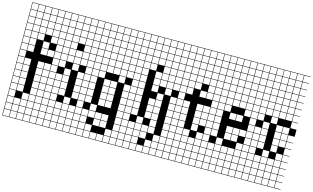

<svg xmlns="http://www.w3.org/2000/svg" viewBox="-139 -1425 3509 2153"><g transform="rotate(15 1615.5 -349.0)"><path d="M0 307.7V-1004.8H384.6V-1000H312.5V-927.9H384.6V-923.1H312.5V-851H384.6V-846.2H312.5V-774H384.6V-769.2H312.5V-697.1H384.6V-692.3H312.5V-620.2H384.6V-538.5H312.5V-466.3H384.6V-384.6H312.5V-312.5H384.6V-307.7H312.5V-235.6H384.6V-230.8H312.5V-158.7H384.6V-153.8H312.5V-81.7H384.6V-76.9H312.5V-4.8H384.6V0H312.5V72.1H384.6V76.9H312.5V149H384.6V153.8H312.5V226H384.6V230.8H312.5V302.9H384.6V307.7ZM235.6 -927.9H307.7V-1000H235.6ZM158.7 -927.9H230.8V-1000H158.7ZM81.7 -927.9H153.8V-1000H81.7ZM4.8 -927.9H76.9V-1000H4.8ZM235.6 -851H307.7V-923.1H235.6ZM158.7 -851H230.8V-923.1H158.7ZM81.7 -851H153.8V-923.1H81.7ZM4.8 -851H76.9V-923.1H4.8ZM235.6 -774H307.7V-846.2H235.6ZM158.7 -774H230.8V-846.2H158.7ZM81.7 -774H153.8V-846.2H81.7ZM4.8 -774H76.9V-846.2H4.8ZM235.6 -697.1H307.7V-769.2H235.6ZM158.7 -697.1H230.8V-769.2H158.7ZM81.7 -697.1H153.8V-769.2H81.7ZM4.8 -697.1H76.9V-769.2H4.8ZM4.8 -620.2H76.9V-692.3H4.8ZM158.7 -620.2H230.8V-692.3H158.7ZM81.7 -620.2H153.8V-692.3H81.7ZM4.8 -543.3H76.9V-615.4H4.8ZM235.6 -543.3H307.7V-615.4H235.6ZM81.7 -543.3H153.8V-615.4H81.7ZM235.6 -466.3H307.7V-538.5H235.6ZM81.7 -466.3H153.8V-538.5H81.7ZM4.8 -466.3H76.9V-538.5H4.8ZM4.8 -389.4H76.9V-461.5H4.8ZM81.7 -312.5H153.8V-384.6H81.7ZM235.6 -312.5H307.7V-384.6H235.6ZM4.8 -312.5H76.9V-384.6H4.8ZM81.7 -235.6H153.8V-307.7H81.7ZM4.8 -235.6H76.9V-307.7H4.8ZM235.6 -235.6H307.7V-307.7H235.6ZM81.7 -158.7H153.8V-230.8H81.7ZM235.6 -158.7H307.7V-230.8H235.6ZM4.8 -158.7H76.9V-230.8H4.8ZM153.8 -153.8H81.7V-81.7H153.8ZM235.6 -81.7H307.7V-153.8H235.6ZM4.8 -81.7H76.9V-153.8H4.8ZM4.8 -4.8H76.9V-76.9H4.8ZM235.6 -4.8H307.7V-76.9H235.6ZM81.7 -4.8H153.8V-76.9H81.7ZM158.7 72.1H230.8V0H158.7ZM4.8 72.1H76.9V0H4.8ZM235.6 72.1H307.7V0H235.6ZM158.7 149H230.8V76.9H158.7ZM235.6 149H307.7V76.9H235.6ZM4.8 149H76.9V76.9H4.8ZM81.7 149H153.8V76.9H81.7ZM81.7 226H153.8V153.8H81.7ZM235.6 226H307.7V153.8H235.6ZM158.7 226H230.8V153.8H158.7ZM4.8 226H76.9V153.8H4.8ZM235.6 302.9H307.7V230.8H235.6ZM158.7 302.9H230.8V230.8H158.7ZM81.7 302.9H153.8V230.8H81.7ZM4.8 302.9H76.9V230.8H4.8Z M384.6 307.7V-1004.8H769.2V-1000H697.1V-927.9H769.2V-923.1H697.1V-851H769.2V-846.2H697.1V-774H769.2V-769.2H697.1V-697.1H769.2V-692.3H697.1V-620.2H769.2V-615.4H697.1V-543.3H769.2V-538.5H697.1V-466.3H769.2V-384.6H697.1V-312.5H769.2V-307.7H697.1V-235.6H769.2V-230.8H697.1V-158.7H769.2V-153.8H697.1V-81.7H769.2V0H697.1V72.1H769.2V76.9H697.1V149H769.2V153.8H697.1V226H769.2V230.8H697.1V302.9H769.2V307.7ZM620.2 -927.9H692.3V-1000H620.2ZM543.3 -927.9H615.4V-1000H543.3ZM466.3 -927.9H538.5V-1000H466.3ZM389.4 -927.9H461.5V-1000H389.4ZM620.2 -851H692.3V-923.1H620.2ZM543.3 -851H615.4V-923.1H543.3ZM466.3 -851H538.5V-923.1H466.3ZM389.4 -851H461.5V-923.1H389.4ZM620.2 -774H692.3V-846.2H620.2ZM543.3 -774H615.4V-846.2H543.3ZM466.3 -774H538.5V-846.2H466.3ZM389.4 -774H461.5V-846.2H389.4ZM466.3 -697.1H538.5V-769.2H466.3ZM389.4 -697.1H461.5V-769.2H389.4ZM620.2 -697.1H692.3V-769.2H620.2ZM543.3 -697.1H615.4V-769.2H543.3ZM389.4 -620.2H461.5V-692.3H389.4ZM466.3 -620.2H538.5V-692.3H466.3ZM543.3 -620.2H615.4V-692.3H543.3ZM620.2 -543.3H692.3V-615.4H620.2ZM466.3 -543.3H538.5V-615.4H466.3ZM389.4 -543.3H461.5V-615.4H389.4ZM543.3 -543.3H615.4V-615.4H543.3ZM389.4 -466.3H461.5V-538.5H389.4ZM620.2 -466.3H692.3V-538.5H620.2ZM466.3 -466.3H538.5V-538.5H466.3ZM543.3 -466.3H615.4V-538.5H543.3ZM389.4 -389.4H461.5V-461.5H389.4ZM620.2 -389.4H692.3V-461.5H620.2ZM466.3 -389.4H538.5V-461.5H466.3ZM389.4 -312.5H461.5V-384.6H389.4ZM543.3 -312.5H615.4V-384.6H543.3ZM466.3 -235.6H538.5V-307.7H466.3ZM389.4 -235.6H461.5V-307.7H389.4ZM543.3 -235.6H615.4V-307.7H543.3ZM466.3 -158.7H538.5V-230.8H466.3ZM389.4 -158.7H461.5V-230.8H389.4ZM543.3 -158.7H615.4V-230.8H543.3ZM466.3 -81.7H538.5V-153.8H466.3ZM389.4 -81.7H461.5V-153.8H389.4ZM543.3 -81.7H615.4V-153.8H543.3ZM538.5 -76.9H466.3V-4.8H538.5ZM389.4 -4.8H461.5V-76.9H389.4ZM620.2 -4.8H692.3V-76.9H620.2ZM389.4 72.1H461.5V0H389.4ZM620.2 72.1H692.3V0H620.2ZM466.3 72.1H538.5V0H466.3ZM543.3 72.1H615.4V0H543.3ZM543.3 149H615.4V76.9H543.3ZM389.4 149H461.5V76.9H389.4ZM620.2 149H692.3V76.9H620.2ZM466.3 149H538.5V76.9H466.3ZM543.3 226H615.4V153.8H543.3ZM620.2 226H692.3V153.8H620.2ZM466.3 226H538.5V153.8H466.3ZM389.4 226H461.5V153.8H389.4ZM543.3 302.9H615.4V230.8H543.3ZM620.2 302.9H692.3V230.8H620.2ZM466.3 302.9H538.5V230.8H466.3ZM389.4 302.9H461.5V230.8H389.4Z M769.2 307.7V-1004.8H1307.7V-1000H1235.6V-927.9H1307.7V-923.1H1235.6V-851H1307.7V-846.2H1235.6V-774H1307.7V-769.2H1235.6V-697.1H1307.7V-692.3H1235.6V-620.2H1307.7V-615.4H1235.6V-543.3H1307.7V-538.5H1235.6V-466.3H1307.7V-384.6H1235.6V-312.5H1307.7V-307.7H1235.6V-235.6H1307.7V-230.8H1235.6V-158.7H1307.7V-153.8H1235.6V-81.7H1307.7V-76.9H1235.6V-4.8H1307.7V0H1235.6V72.1H1307.7V76.9H1235.6V149H1307.7V153.8H1235.6V226H1307.7V230.8H1235.6V302.9H1307.7V307.7ZM1158.7 -927.9H1230.8V-1000H1158.7ZM1081.7 -927.9H1153.8V-1000H1081.7ZM1004.8 -927.9H1076.9V-1000H1004.8ZM927.9 -927.9H1000V-1000H927.9ZM851 -927.9H923.1V-1000H851ZM774 -927.9H846.2V-1000H774ZM1158.7 -851H1230.8V-923.1H1158.7ZM1081.7 -851H1153.8V-923.1H1081.7ZM1004.8 -851H1076.9V-923.1H1004.8ZM927.9 -851H1000V-923.1H927.9ZM851 -851H923.1V-923.1H851ZM774 -851H846.2V-923.1H774ZM1158.7 -774H1230.8V-846.2H1158.7ZM1081.7 -774H1153.8V-846.2H1081.7ZM1004.8 -774H1076.9V-846.2H1004.8ZM927.9 -774H1000V-846.2H927.9ZM774 -774H846.2V-846.2H774ZM851 -774H923.1V-846.2H851ZM927.9 -697.1H1000V-769.2H927.9ZM1158.7 -697.1H1230.8V-769.2H1158.7ZM1004.8 -697.1H1076.9V-769.2H1004.8ZM851 -697.1H923.1V-769.2H851ZM774 -697.1H846.2V-769.2H774ZM1081.7 -697.1H1153.8V-769.2H1081.7ZM927.9 -620.2H1000V-692.3H927.9ZM1004.8 -620.2H1076.9V-692.3H1004.8ZM851 -620.2H923.1V-692.3H851ZM1158.7 -620.2H1230.8V-692.3H1158.7ZM774 -620.2H846.2V-692.3H774ZM1081.7 -620.2H1153.8V-692.3H1081.7ZM1004.8 -543.3H1076.9V-615.4H1004.8ZM851 -543.3H923.1V-615.4H851ZM1158.7 -543.3H1230.8V-615.4H1158.7ZM927.9 -543.3H1000V-615.4H927.9ZM1081.7 -543.3H1153.8V-615.4H1081.7ZM774 -543.3H846.2V-615.4H774ZM1004.8 -466.3H1076.9V-538.5H1004.8ZM851 -466.3H923.1V-538.5H851ZM1158.7 -466.3H1230.8V-538.5H1158.7ZM1081.7 -466.3H1153.8V-538.5H1081.7ZM927.9 -466.3H1000V-538.5H927.9ZM774 -466.3H846.2V-538.5H774ZM851 -389.4H923.1V-461.5H851ZM1158.7 -389.4H1230.8V-461.5H1158.7ZM927.9 -389.4H1000V-461.5H927.9ZM774 -389.4H846.2V-461.5H774ZM1004.8 -312.5H1076.9V-384.6H1004.8ZM1081.7 -312.5H1153.8V-384.6H1081.7ZM851 -312.5H923.1V-384.6H851ZM774 -312.5H846.2V-384.6H774ZM1004.8 -235.6H1076.9V-307.7H1004.8ZM851 -235.6H923.1V-307.7H851ZM774 -235.6H846.2V-307.7H774ZM1081.7 -235.6H1153.8V-307.7H1081.7ZM1004.8 -158.7H1076.9V-230.8H1004.8ZM851 -158.7H923.1V-230.8H851ZM774 -158.7H846.2V-230.8H774ZM1081.7 -158.7H1153.8V-230.8H1081.7ZM774 -81.7H846.2V-153.8H774ZM1004.8 -81.7H1076.9V-153.8H1004.8ZM851 -81.7H923.1V-153.8H851ZM1081.7 -81.7H1153.8V-153.8H1081.7ZM846.2 -76.9H774V-4.8H846.2ZM927.9 -4.8H1000V-76.9H927.9ZM1081.7 72.1H1153.8V0H1081.7ZM1004.8 72.1H1076.9V0H1004.8ZM774 72.1H846.2V0H774ZM927.9 72.1H1000V0H927.9ZM851 72.1H923.1V0H851ZM1081.7 149H1153.8V76.9H1081.7ZM1004.8 149H1076.9V76.9H1004.8ZM774 149H846.2V76.9H774ZM851 149H923.1V76.9H851ZM851 226H923.1V153.8H851ZM1158.7 226H1230.8V153.8H1158.7ZM927.9 226H1000V153.8H927.9ZM774 226H846.2V153.8H774ZM1081.7 302.9H1153.8V230.8H1081.7ZM1004.8 302.9H1076.9V230.8H1004.8ZM1158.7 302.9H1230.8V230.8H1158.7ZM927.9 302.9H1000V230.8H927.9ZM851 302.9H923.1V230.8H851ZM774 302.9H846.2V230.8H774Z M1307.7 307.7V-1004.8H1846.2V-1000H1774V-927.9H1846.2V-923.1H1774V-851H1846.2V-846.2H1774V-774H1846.2V-769.2H1774V-697.1H1846.2V-692.3H1774V-620.2H1846.2V-615.4H1774V-543.3H1846.2V-538.5H1774V-466.3H1846.2V-384.6H1774V-312.5H1846.2V-307.7H1774V-235.6H1846.2V-230.8H1774V-158.7H1846.2V-153.8H1774V-81.7H1846.2V-76.9H1774V-4.8H1846.2V0H1774V72.1H1846.2V76.9H1774V149H1846.2V153.8H1774V226H1846.2V230.8H1774V302.9H1846.2V307.7ZM1697.1 -927.9H1769.2V-1000H1697.1ZM1620.2 -927.9H1692.3V-1000H1620.2ZM1543.3 -927.9H1615.4V-1000H1543.3ZM1466.3 -927.9H1538.5V-1000H1466.3ZM1389.4 -927.9H1461.5V-1000H1389.4ZM1312.5 -927.9H1384.6V-1000H1312.5ZM1697.1 -851H1769.2V-923.1H1697.1ZM1620.2 -851H1692.3V-923.1H1620.2ZM1543.3 -851H1615.4V-923.1H1543.3ZM1466.3 -851H1538.5V-923.1H1466.3ZM1389.4 -851H1461.5V-923.1H1389.4ZM1312.5 -851H1384.6V-923.1H1312.5ZM1466.3 -774H1538.5V-846.2H1466.3ZM1312.5 -774H1384.6V-846.2H1312.5ZM1697.1 -774H1769.2V-846.2H1697.1ZM1543.3 -774H1615.4V-846.2H1543.3ZM1389.4 -774H1461.5V-846.2H1389.4ZM1620.2 -774H1692.3V-846.2H1620.2ZM1312.5 -697.1H1384.6V-769.2H1312.5ZM1697.1 -697.1H1769.2V-769.2H1697.1ZM1543.3 -697.1H1615.4V-769.2H1543.3ZM1389.4 -697.1H1461.5V-769.2H1389.4ZM1466.3 -697.1H1538.5V-769.2H1466.3ZM1620.2 -697.1H1692.3V-769.2H1620.2ZM1697.1 -620.2H1769.2V-692.3H1697.1ZM1389.4 -620.2H1461.5V-692.3H1389.4ZM1312.5 -620.2H1384.6V-692.3H1312.5ZM1620.2 -620.2H1692.3V-692.3H1620.2ZM1466.3 -620.2H1538.5V-692.3H1466.3ZM1312.5 -543.3H1384.6V-615.4H1312.5ZM1697.1 -543.3H1769.2V-615.4H1697.1ZM1543.3 -543.3H1615.4V-615.4H1543.3ZM1389.4 -543.3H1461.5V-615.4H1389.4ZM1620.2 -543.3H1692.3V-615.4H1620.2ZM1312.5 -466.3H1384.6V-538.5H1312.5ZM1697.1 -466.3H1769.2V-538.5H1697.1ZM1543.3 -466.3H1615.4V-538.5H1543.3ZM1389.4 -466.3H1461.5V-538.5H1389.4ZM1620.2 -466.3H1692.3V-538.5H1620.2ZM1312.5 -389.4H1384.6V-461.5H1312.5ZM1389.4 -389.4H1461.5V-461.5H1389.4ZM1697.1 -389.4H1769.2V-461.5H1697.1ZM1543.3 -389.4H1615.4V-461.5H1543.3ZM1312.5 -312.5H1384.6V-384.6H1312.5ZM1620.2 -312.5H1692.3V-384.6H1620.2ZM1389.4 -312.5H1461.5V-384.6H1389.4ZM1312.5 -235.6H1384.6V-307.7H1312.5ZM1620.2 -235.6H1692.3V-307.7H1620.2ZM1389.4 -235.6H1461.5V-307.7H1389.4ZM1543.3 -235.6H1615.4V-307.7H1543.3ZM1543.3 -158.7H1615.4V-230.8H1543.3ZM1389.4 -158.7H1461.5V-230.8H1389.4ZM1312.5 -158.7H1384.6V-230.8H1312.5ZM1620.2 -158.7H1692.3V-230.8H1620.2ZM1543.3 -81.7H1615.4V-153.8H1543.3ZM1389.4 -81.7H1461.5V-153.8H1389.4ZM1312.5 -81.7H1384.6V-153.8H1312.5ZM1620.2 -81.7H1692.3V-153.8H1620.2ZM1384.6 -76.9H1312.5V-4.8H1384.6ZM1620.2 -4.8H1692.3V-76.9H1620.2ZM1466.3 -4.8H1538.5V-76.9H1466.3ZM1312.5 72.1H1384.6V0H1312.5ZM1466.3 72.1H1538.5V0H1466.3ZM1620.2 72.1H1692.3V0H1620.2ZM1543.3 72.1H1615.4V0H1543.3ZM1389.4 72.1H1461.5V0H1389.4ZM1312.5 149H1384.6V76.9H1312.5ZM1697.1 149H1769.2V76.9H1697.1ZM1543.3 149H1615.4V76.9H1543.3ZM1389.4 149H1461.5V76.9H1389.4ZM1466.3 149H1538.5V76.9H1466.3ZM1620.2 226H1692.3V153.8H1620.2ZM1466.3 226H1538.5V153.8H1466.3ZM1312.5 226H1384.6V153.8H1312.5ZM1697.1 226H1769.2V153.8H1697.1ZM1389.4 226H1461.5V153.8H1389.4ZM1620.2 302.9H1692.3V230.8H1620.2ZM1543.3 302.9H1615.4V230.8H1543.3ZM1466.3 302.9H1538.5V230.8H1466.3ZM1697.1 302.9H1769.2V230.8H1697.1ZM1389.4 302.9H1461.5V230.8H1389.4ZM1312.5 302.9H1384.6V230.8H1312.5Z M1846.2 307.7V-1004.8H2230.8V-1000H2158.7V-927.9H2230.8V-923.1H2158.7V-851H2230.8V-846.2H2158.7V-774H2230.8V-769.2H2158.7V-697.1H2230.8V-692.3H2158.7V-620.2H2230.8V-615.4H2158.7V-543.3H2230.8V-538.5H2158.7V-466.3H2230.8V-384.6H2158.7V-312.5H2230.8V-307.7H2158.7V-235.6H2230.8V-230.8H2158.7V-158.7H2230.8V-76.9H2158.7V-4.8H2230.8V0H2158.7V72.1H2230.8V76.9H2158.7V149H2230.8V153.8H2158.7V226H2230.8V230.8H2158.7V302.9H2230.8V307.7ZM2081.7 -927.9H2153.8V-1000H2081.7ZM2004.8 -927.9H2076.9V-1000H2004.8ZM1927.9 -927.9H2000V-1000H1927.9ZM1851 -927.9H1923.1V-1000H1851ZM2081.7 -851H2153.8V-923.1H2081.7ZM2004.8 -851H2076.9V-923.1H2004.8ZM1927.9 -851H2000V-923.1H1927.9ZM1851 -851H1923.1V-923.1H1851ZM2081.7 -774H2153.8V-846.2H2081.7ZM2004.8 -774H2076.9V-846.2H2004.8ZM1927.9 -774H2000V-846.2H1927.9ZM1851 -774H1923.1V-846.2H1851ZM2081.7 -697.1H2153.8V-769.2H2081.7ZM2004.8 -697.1H2076.9V-769.2H2004.8ZM1851 -697.1H1923.1V-769.2H1851ZM1927.9 -697.1H2000V-769.2H1927.9ZM2081.7 -620.2H2153.8V-692.3H2081.7ZM2004.8 -620.2H2076.9V-692.3H2004.8ZM1851 -620.2H1923.1V-692.3H1851ZM1927.9 -620.2H2000V-692.3H1927.9ZM1927.9 -543.3H2000V-615.4H1927.9ZM2004.8 -543.3H2076.9V-615.4H2004.8ZM1851 -543.3H1923.1V-615.4H1851ZM2081.7 -466.3H2153.8V-538.5H2081.7ZM1927.9 -466.3H2000V-538.5H1927.9ZM1851 -466.3H1923.1V-538.5H1851ZM1851 -389.4H1923.1V-461.5H1851ZM2081.7 -312.5H2153.8V-384.6H2081.7ZM1927.9 -312.5H2000V-384.6H1927.9ZM1851 -312.5H1923.1V-384.6H1851ZM1927.9 -235.6H2000V-307.7H1927.9ZM2081.7 -235.6H2153.8V-307.7H2081.7ZM1851 -235.6H1923.1V-307.7H1851ZM1927.9 -158.7H2000V-230.8H1927.9ZM2081.7 -158.7H2153.8V-230.8H2081.7ZM1851 -158.7H1923.1V-230.8H1851ZM2153.8 -153.8H2081.7V-81.7H2153.8ZM1851 -81.7H1923.1V-153.8H1851ZM1927.9 -81.7H2000V-153.8H1927.9ZM2004.8 -4.8H2076.9V-76.9H2004.8ZM1851 -4.8H1923.1V-76.9H1851ZM1927.9 -4.8H2000V-76.9H1927.9ZM2004.8 72.1H2076.9V0H2004.8ZM2081.7 72.1H2153.8V0H2081.7ZM1851 72.1H1923.1V0H1851ZM1927.9 72.1H2000V0H1927.9ZM2004.8 149H2076.9V76.9H2004.8ZM2081.7 149H2153.8V76.9H2081.7ZM1927.9 149H2000V76.9H1927.9ZM1851 149H1923.1V76.9H1851ZM2004.8 226H2076.9V153.8H2004.8ZM2081.7 226H2153.8V153.8H2081.7ZM1927.9 226H2000V153.8H1927.9ZM1851 226H1923.1V153.8H1851ZM2004.8 302.9H2076.9V230.8H2004.8ZM1927.9 302.9H2000V230.8H1927.9ZM2081.7 302.9H2153.8V230.8H2081.7ZM1851 302.9H1923.1V230.8H1851Z M2230.8 307.7V-1004.8H2692.3V-1000H2620.2V-927.9H2692.3V-923.1H2620.2V-851H2692.3V-846.2H2620.2V-774H2692.3V-769.2H2620.2V-697.1H2692.3V-692.3H2620.2V-620.2H2692.3V-615.4H2620.2V-543.3H2692.3V-538.5H2620.2V-466.3H2692.3V-461.5H2620.2V-389.4H2692.3V-230.8H2620.2V-158.7H2692.3V-76.9H2620.2V-4.8H2692.3V0H2620.2V72.1H2692.3V76.9H2620.2V149H2692.3V153.8H2620.2V226H2692.3V230.8H2620.2V302.9H2692.3V307.7ZM2543.3 -927.9H2615.4V-1000H2543.3ZM2312.5 -927.9H2384.6V-1000H2312.5ZM2389.4 -927.9H2461.5V-1000H2389.4ZM2235.6 -927.9H2307.7V-1000H2235.6ZM2466.3 -927.9H2538.5V-1000H2466.3ZM2543.3 -851H2615.4V-923.1H2543.3ZM2466.3 -851H2538.5V-923.1H2466.3ZM2389.4 -851H2461.5V-923.1H2389.4ZM2312.5 -851H2384.6V-923.1H2312.5ZM2235.6 -851H2307.7V-923.1H2235.6ZM2543.3 -774H2615.4V-846.2H2543.3ZM2312.5 -774H2384.6V-846.2H2312.5ZM2235.6 -774H2307.7V-846.2H2235.6ZM2389.4 -774H2461.5V-846.2H2389.4ZM2466.3 -774H2538.5V-846.2H2466.3ZM2543.3 -697.1H2615.4V-769.2H2543.3ZM2235.6 -697.1H2307.7V-769.2H2235.6ZM2312.5 -697.1H2384.6V-769.2H2312.5ZM2389.4 -697.1H2461.5V-769.2H2389.4ZM2466.3 -697.1H2538.5V-769.2H2466.3ZM2543.3 -620.2H2615.4V-692.3H2543.3ZM2466.3 -620.2H2538.5V-692.3H2466.3ZM2235.6 -620.2H2307.7V-692.3H2235.6ZM2389.4 -620.2H2461.5V-692.3H2389.4ZM2312.5 -620.2H2384.6V-692.3H2312.5ZM2543.3 -543.3H2615.4V-615.4H2543.3ZM2312.5 -543.3H2384.6V-615.4H2312.5ZM2389.4 -543.3H2461.5V-615.4H2389.4ZM2235.6 -543.3H2307.7V-615.4H2235.6ZM2466.3 -543.3H2538.5V-615.4H2466.3ZM2312.5 -466.3H2384.6V-538.5H2312.5ZM2389.4 -466.3H2461.5V-538.5H2389.4ZM2235.6 -466.3H2307.7V-538.5H2235.6ZM2466.3 -466.3H2538.5V-538.5H2466.3ZM2543.3 -466.3H2615.4V-538.5H2543.3ZM2312.5 -389.4H2384.6V-461.5H2312.5ZM2389.4 -389.4H2461.5V-461.5H2389.4ZM2235.6 -389.4H2307.7V-461.5H2235.6ZM2312.5 -312.5H2384.6V-384.6H2312.5ZM2543.3 -312.5H2615.4V-384.6H2543.3ZM2235.6 -312.5H2307.7V-384.6H2235.6ZM2466.3 -312.5H2538.5V-384.6H2466.3ZM2312.5 -235.6H2384.6V-307.7H2312.5ZM2235.6 -235.6H2307.7V-307.7H2235.6ZM2312.5 -158.7H2384.6V-230.8H2312.5ZM2543.3 -158.7H2615.4V-230.8H2543.3ZM2235.6 -158.7H2307.7V-230.8H2235.6ZM2466.3 -158.7H2538.5V-230.8H2466.3ZM2543.3 -81.7H2615.4V-153.8H2543.3ZM2312.5 -81.7H2384.6V-153.8H2312.5ZM2235.6 -81.7H2307.7V-153.8H2235.6ZM2466.3 -81.7H2538.5V-153.8H2466.3ZM2307.7 -76.9H2235.6V-4.8H2307.7ZM2389.4 -4.8H2461.5V-76.9H2389.4ZM2466.3 72.1H2538.5V0H2466.3ZM2543.3 72.1H2615.4V0H2543.3ZM2312.5 72.1H2384.6V0H2312.5ZM2235.6 72.1H2307.7V0H2235.6ZM2389.4 72.1H2461.5V0H2389.4ZM2466.3 149H2538.5V76.9H2466.3ZM2389.4 149H2461.5V76.9H2389.4ZM2543.3 149H2615.4V76.9H2543.3ZM2312.5 149H2384.6V76.9H2312.5ZM2235.6 149H2307.7V76.9H2235.6ZM2466.3 226H2538.5V153.8H2466.3ZM2389.4 226H2461.5V153.8H2389.4ZM2543.3 226H2615.4V153.8H2543.3ZM2312.5 226H2384.6V153.8H2312.5ZM2235.6 226H2307.7V153.8H2235.6ZM2466.3 302.9H2538.5V230.8H2466.3ZM2543.3 302.9H2615.4V230.8H2543.3ZM2389.4 302.9H2461.5V230.8H2389.4ZM2312.5 302.9H2384.6V230.8H2312.5ZM2235.6 302.9H2307.7V230.8H2235.6Z M2692.3 307.7V-1004.8H3230.8V-1000H3158.7V-927.9H3230.8V-923.1H3158.7V-851H3230.8V-846.2H3158.7V-774H3230.8V-769.2H3158.7V-697.1H3230.8V-692.3H3158.7V-620.2H3230.8V-615.4H3158.7V-543.3H3230.8V-538.5H3158.7V-466.3H3230.8V-461.5H3158.7V-389.4H3230.8V-307.7H3158.7V-235.6H3230.8V-230.8H3158.7V-158.7H3230.8V-153.8H3158.7V-81.7H3230.8V-76.9H3158.7V-4.8H3230.8V0H3158.7V72.1H3230.8V76.9H3158.7V149H3230.8V153.8H3158.7V226H3230.8V230.8H3158.7V302.9H3230.8V307.7ZM3081.7 -927.9H3153.8V-1000H3081.7ZM3004.8 -927.9H3076.9V-1000H3004.8ZM2927.9 -927.9H3000V-1000H2927.9ZM2851 -927.9H2923.1V-1000H2851ZM2774 -927.9H2846.2V-1000H2774ZM2697.1 -927.9H2769.2V-1000H2697.1ZM3081.7 -851H3153.8V-923.1H3081.7ZM3004.8 -851H3076.9V-923.1H3004.8ZM2927.9 -851H3000V-923.1H2927.9ZM2851 -851H2923.1V-923.1H2851ZM2774 -851H2846.2V-923.1H2774ZM2697.1 -851H2769.2V-923.1H2697.1ZM2851 -774H2923.1V-846.2H2851ZM2697.1 -774H2769.2V-846.2H2697.1ZM3081.7 -774H3153.8V-846.2H3081.7ZM2927.9 -774H3000V-846.2H2927.9ZM2774 -774H2846.2V-846.2H2774ZM3004.8 -774H3076.9V-846.2H3004.8ZM2697.1 -697.1H2769.2V-769.2H2697.1ZM3081.7 -697.1H3153.8V-769.2H3081.7ZM2927.9 -697.1H3000V-769.2H2927.9ZM2774 -697.1H2846.2V-769.2H2774ZM2851 -697.1H2923.1V-769.2H2851ZM3004.8 -697.1H3076.9V-769.2H3004.8ZM2697.1 -620.2H2769.2V-692.3H2697.1ZM3081.7 -620.2H3153.8V-692.3H3081.7ZM2927.9 -620.2H3000V-692.3H2927.9ZM2774 -620.2H2846.2V-692.3H2774ZM3004.8 -620.2H3076.9V-692.3H3004.8ZM2851 -620.2H2923.1V-692.3H2851ZM3081.7 -543.3H3153.8V-615.4H3081.7ZM2927.9 -543.3H3000V-615.4H2927.9ZM2774 -543.3H2846.2V-615.4H2774ZM2697.1 -543.3H2769.2V-615.4H2697.1ZM3004.8 -543.3H3076.9V-615.4H3004.8ZM2851 -543.3H2923.1V-615.4H2851ZM2697.1 -466.3H2769.2V-538.5H2697.1ZM2927.9 -466.3H3000V-538.5H2927.9ZM3081.7 -466.3H3153.8V-538.5H3081.7ZM2774 -466.3H2846.2V-538.5H2774ZM3004.8 -466.3H3076.9V-538.5H3004.8ZM2851 -466.3H2923.1V-538.5H2851ZM2927.9 -389.4H3000V-461.5H2927.9ZM2774 -389.4H2846.2V-461.5H2774ZM2697.1 -389.4H2769.2V-461.5H2697.1ZM2851 -312.5H2923.1V-384.6H2851ZM2697.1 -312.5H2769.2V-384.6H2697.1ZM3004.8 -312.5H3076.9V-384.6H3004.8ZM3081.7 -312.5H3153.8V-384.6H3081.7ZM2851 -235.6H2923.1V-307.7H2851ZM3004.8 -235.6H3076.9V-307.7H3004.8ZM2774 -235.6H2846.2V-307.7H2774ZM3081.7 -235.6H3153.8V-307.7H3081.7ZM2697.1 -235.6H2769.2V-307.7H2697.1ZM2923.1 -230.8H2851V-158.7H2923.1ZM2774 -158.7H2846.2V-230.8H2774ZM3081.7 -158.7H3153.8V-230.8H3081.7ZM2697.1 -158.7H2769.2V-230.8H2697.1ZM3004.8 -158.7H3076.9V-230.8H3004.8ZM2774 -81.7H2846.2V-153.8H2774ZM2851 -81.7H2923.1V-153.8H2851ZM2697.1 -81.7H2769.2V-153.8H2697.1ZM3004.8 -81.7H3076.9V-153.8H3004.8ZM2927.9 -4.8H3000V-76.9H2927.9ZM2774 -4.8H2846.2V-76.9H2774ZM2697.1 -4.8H2769.2V-76.9H2697.1ZM3081.7 -4.8H3153.8V-76.9H3081.7ZM3004.8 72.1H3076.9V0H3004.8ZM2851 72.1H2923.1V0H2851ZM2927.9 72.1H3000V0H2927.9ZM3081.7 72.1H3153.8V0H3081.7ZM2697.1 72.1H2769.2V0H2697.1ZM2774 72.1H2846.2V0H2774ZM3004.8 149H3076.9V76.9H3004.8ZM2851 149H2923.1V76.9H2851ZM2697.1 149H2769.2V76.9H2697.1ZM3081.7 149H3153.8V76.9H3081.7ZM2927.9 149H3000V76.9H2927.9ZM2774 149H2846.2V76.9H2774ZM3004.8 226H3076.9V153.8H3004.8ZM2851 226H2923.1V153.8H2851ZM2697.1 226H2769.2V153.8H2697.1ZM3081.7 226H3153.8V153.8H3081.7ZM2927.9 226H3000V153.8H2927.9ZM2774 226H2846.2V153.8H2774ZM3081.7 302.9H3153.8V230.8H3081.7ZM3004.8 302.9H3076.9V230.8H3004.8ZM2927.9 302.9H3000V230.8H2927.9ZM2774 302.9H2846.2V230.8H2774ZM2697.1 302.9H2769.2V230.8H2697.1ZM2851 302.9H2923.1V230.8H2851Z"/></g></svg>

Font: Jacquarda Bastarda 9 Charted
Style: Regular
Weight: 400
Designer: Sarah Cadigan-Fried
Version: Version 1.000; ttfautohint (v1.8.4.7-5d5b)